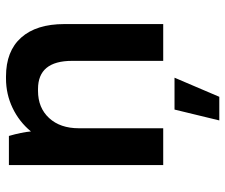

<svg xmlns="http://www.w3.org/2000/svg" viewBox="-76 -494 759 647"><g transform="rotate(-90 303.5 -170.5)"><path d="M70.8 0V-520H168.9Q181.2 -477.5 184.1 -445.8Q216.8 -485.4 263.2 -507.6Q309.6 -529.8 362.8 -529.8H369.1Q454.6 -529.8 500.2 -478.8Q545.9 -427.7 545.9 -333V0H421.9V-307.1Q421.9 -421.9 327.1 -421.9H320.8Q263.7 -421.9 229.2 -384.5Q194.8 -347.2 194.8 -284.2V0ZM221.2 189 257.8 38.1H365.2L300.8 189Z"/></g></svg>

Font: Fixel Text SemiBold
Style: Regular
Weight: 600
Width: 4
Designer: AlfaBravo + MacPaw
Foundry: Kyrylo Tkachov, Marchela Mozhyna, Serhii Makarenko, Maria Weinstein, Zakhar Kryvoshyya
Version: Version 1.211